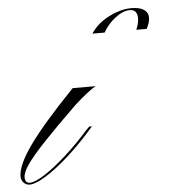

<svg xmlns="http://www.w3.org/2000/svg" viewBox="-124 -578 553 628"><g transform="rotate(-5 153.0 -264.0)"><path d="M-51 9Q-63 9 -71 0.5Q-79 -8 -79 -20Q-79 -57 -33 -121.5Q13 -186 116 -293H191Q179 -286 161 -272Q143 -258 121 -238Q52 -171 11 -127.5Q-30 -84 -48 -58Q-66 -32 -66 -16Q-66 3 -50 3Q-33 3 -0.5 -18Q32 -39 71 -74Q110 -109 147 -151L159 -163H168L160 -154Q118 -106 77 -69.5Q36 -33 2 -12Q-32 9 -51 9ZM236 -465H196Q210 -487 232.5 -503Q255 -519 281 -528Q307 -537 329 -537Q357 -537 371 -527.5Q385 -518 385 -502Q385 -493 382 -483.5Q379 -474 374 -465H340Q344 -474 346.5 -483.5Q349 -493 349 -502Q349 -531 324 -531Q302 -531 276.5 -511.5Q251 -492 236 -465Z"/></g></svg>

Font: Ballet 24pt
Style: Regular
Weight: 400
Designer: Maximiliano R. Sproviero
Foundry: Omnibus-Type
Version: Version 1.100